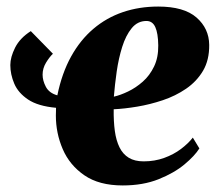

<svg xmlns="http://www.w3.org/2000/svg" viewBox="-20 -556 671 586"><path d="M141.5 -392Q131 -382 120.5 -364.8Q110 -347.5 110 -328Q110 -310 120 -291Q130 -272 155 -265Q169 -333 197 -383.5Q225 -434 265 -468Q305 -502 355 -519Q405 -536 463 -536Q541.5 -536 579.8 -502.5Q618 -469 618.5 -419Q619 -373 599.8 -340.2Q580.5 -307.5 548 -285.2Q515.5 -263 476.5 -250Q437.5 -237 398.5 -230.5Q359.5 -224 327 -222.5Q326.5 -185.5 330.5 -156.2Q334.5 -127 344.8 -106.2Q355 -85.5 373 -74.5Q391 -63.5 418.5 -63.5Q452 -63.5 481 -74Q510 -84.5 532.2 -101.2Q554.5 -118 568.5 -136L588.5 -103Q574.5 -80.5 543 -54.2Q511.5 -28 464 -9Q416.5 10 354.5 10Q282.5 10 237.5 -21Q192.5 -52 171.5 -100.8Q150.5 -149.5 150.5 -203.5Q150.5 -208 150.8 -214.8Q151 -221.5 151 -227Q96 -232 65.8 -252.2Q35.5 -272.5 23.5 -300.8Q11.5 -329 11.5 -357.5Q11.5 -381.5 26.2 -410.8Q41 -440 74 -461ZM427 -492Q400 -492 382 -470Q364 -448 353 -413Q342 -378 336.2 -337.8Q330.5 -297.5 327.5 -261Q347.5 -265.5 371 -276.8Q394.5 -288 415.8 -306.8Q437 -325.5 450.2 -353Q463.5 -380.5 463 -417.5Q462.5 -454.5 454 -473.2Q445.5 -492 427 -492Z"/></svg>

Font: Merriweather 96pt Black
Style: Italic
Weight: 900
Italic angle: -7.8°
Version: Version 2.101